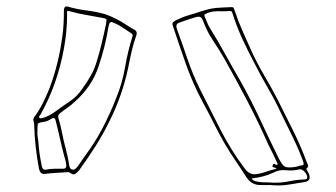

<svg xmlns="http://www.w3.org/2000/svg" viewBox="-20 -677 1040 595"><path d="M83 -307Q84 -309 84.5 -311Q85 -313 86 -314Q101 -334 112.5 -357Q124 -380 134 -405Q162 -480 173 -563Q176 -583 177 -603Q178 -623 178 -643Q178 -661 192 -656Q220 -648 249 -644.5Q278 -641 306 -633Q323 -627 340 -618.5Q357 -610 373 -599Q379 -595 385 -591.5Q391 -588 398 -584Q406 -579 403 -569Q394 -544 388 -518Q382 -492 377 -466Q359 -381 320 -303Q300 -262 276 -224Q252 -186 225 -149Q219 -142 213 -138Q207 -134 198 -141Q194 -144 190 -143.5Q186 -143 182 -143Q166 -142 150 -141Q134 -140 118 -138Q105 -137 101 -153Q88 -221 86 -288Q86 -293 85 -297.5Q84 -302 83 -307ZM826 -103Q814 -104 802.5 -103.5Q791 -103 779 -104Q767 -106 759 -111.5Q751 -117 744 -127Q727 -154 708.5 -181Q690 -208 674 -236Q657 -266 641 -298Q625 -330 608 -361Q578 -417 557 -476Q536 -535 516 -596Q513 -604 516 -607.5Q519 -611 523 -613Q533 -618 542.5 -622Q552 -626 562 -629Q580 -634 597.5 -640Q615 -646 633 -650Q649 -653 665.5 -653.5Q682 -654 698 -655Q703 -655 704.5 -651.5Q706 -648 707 -645Q717 -614 730.5 -583.5Q744 -553 757 -524Q775 -484 797 -446.5Q819 -409 839 -371Q863 -323 887 -275Q911 -227 930 -176Q932 -172 934.5 -166Q937 -160 930 -155Q928 -153 931 -150Q933 -146 935 -143Q937 -140 938 -137Q945 -117 925 -113Q900 -109 875.5 -105Q851 -101 826 -103ZM188 -635Q188 -607 185.5 -579.5Q183 -552 178 -526Q168 -471 150 -420Q132 -369 105 -321Q104 -320 102 -317.5Q100 -315 102 -312Q104 -310 106.5 -310.5Q109 -311 111 -311Q132 -317 151 -331Q174 -348 196.5 -363Q219 -378 235 -402Q249 -421 260.5 -441Q272 -461 279 -484Q288 -513 295 -542Q302 -571 308 -600Q311 -614 309.5 -617Q308 -620 295 -622Q270 -627 245.5 -631Q221 -635 197 -642Q185 -646 188 -635ZM668 -642Q655 -643 642.5 -641.5Q630 -640 617 -634Q615 -633 614 -632Q613 -631 614 -626Q618 -618 621.5 -608.5Q625 -599 630 -591Q655 -551 678 -509Q701 -467 725 -426Q757 -369 785 -309Q813 -249 842 -190Q854 -165 863 -160.5Q872 -156 897 -160Q902 -161 905.5 -162.5Q909 -164 913 -164Q921 -165 921 -168.5Q921 -172 919 -178Q905 -216 887 -252.5Q869 -289 851 -326Q832 -367 809.5 -405.5Q787 -444 767 -484Q750 -516 734 -550Q718 -584 706 -619Q701 -634 699.5 -638.5Q698 -643 693.5 -643Q689 -643 675 -642ZM841 -168Q834 -184 826.5 -199Q819 -214 811 -230Q781 -298 747 -363Q713 -428 677 -492Q660 -522 640.5 -551Q621 -580 609 -613Q605 -623 600 -624.5Q595 -626 587 -624Q574 -620 561.5 -616Q549 -612 536 -607Q523 -603 528 -588Q545 -541 561 -494Q577 -447 599 -402Q631 -338 663.5 -274.5Q696 -211 739 -154Q752 -136 771 -137Q788 -139 803.5 -144.5Q819 -150 837 -154Q833 -158 828 -158.5Q823 -159 825 -165Q828 -172 832.5 -168Q837 -164 841 -168ZM326 -609Q322 -609 320 -606Q318 -603 316 -593Q306 -532 286 -473Q275 -439 256 -411.5Q237 -384 212 -362Q202 -352 189.5 -343.5Q177 -335 166 -326Q158 -320 161 -311Q164 -301 167 -289.5Q170 -278 172 -267Q177 -241 184 -215Q191 -189 195 -162Q197 -153 204 -151.5Q211 -150 217 -157Q224 -165 230 -174.5Q236 -184 242 -192Q273 -233 297 -278.5Q321 -324 340 -373Q359 -419 367.5 -468.5Q376 -518 391 -566Q392 -571 385 -575Q376 -581 367 -587Q358 -593 348 -599Q343 -602 337 -604.5Q331 -607 326 -609ZM96 -271Q95 -264 96.5 -255Q98 -246 99 -237Q100 -218 103 -198.5Q106 -179 110 -160Q113 -150 121 -151Q135 -154 148.5 -154Q162 -154 175 -154Q188 -154 185 -168Q184 -176 182 -183Q180 -190 178 -197Q171 -224 165 -251Q159 -278 152 -305Q150 -314 141 -310Q135 -306 128.5 -303Q122 -300 114 -299Q98 -297 97 -292.5Q96 -288 96 -271ZM760 -124Q762 -120 764.5 -118.5Q767 -117 770 -116Q784 -112 798 -112Q812 -112 826 -111Q851 -110 875 -115Q899 -120 924 -121Q933 -121 932 -129Q931 -137 923 -145.5Q915 -154 907 -152Q887 -147 866 -149.5Q845 -152 825 -141Q810 -134 793.5 -130Q777 -126 760 -124Z"/></svg>

Font: Rock 3D
Style: Regular
Weight: 400
Version: Version 1.000